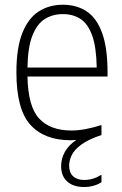

<svg xmlns="http://www.w3.org/2000/svg" viewBox="-20 -568 502 790"><path d="M326 201.5Q281.5 201.5 256.5 178.8Q231.5 156 231.5 116Q231.5 84.5 246.8 57Q262 29.5 294 8Q281.5 9 270.5 9Q162.5 9 105 -54.5Q47.5 -118 47.5 -270.5Q47.5 -370.5 71.8 -431.8Q96 -493 139.2 -520.8Q182.5 -548.5 239 -548.5Q295.5 -548.5 336.8 -521Q378 -493.5 400.2 -432.2Q422.5 -371 422.5 -270V-253H93Q95.5 -128.5 141.5 -79.8Q187.5 -31 274 -31Q326.5 -31 397.5 -53.5V-12.5Q342.5 6 313.8 27.5Q285 49 274.8 71Q264.5 93 264.5 113.5Q264.5 142 280.8 157.2Q297 172.5 326.5 172.5Q363 172.5 397.5 151V182Q366 201.5 326 201.5ZM239 -510Q197 -510 164.8 -490Q132.5 -470 113.5 -422Q94.5 -374 93 -290H378Q376.5 -374 359.2 -422Q342 -470 311.2 -490Q280.5 -510 239 -510Z"/></svg>

Font: Encode Sans Semi Condensed ExtraLight
Style: Regular
Weight: 200
Width: 4
Designer: Multiple Designers
Foundry: Impallari Type
Version: Version 3.000; ttfautohint (v1.8.3) -l 8 -r 50 -G 200 -x 14 